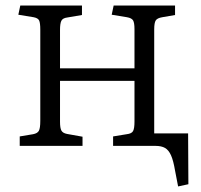

<svg xmlns="http://www.w3.org/2000/svg" viewBox="-20 -525 724 691"><path d="M621 146 610 89Q604 53 595.5 34Q587 15 574 7.5Q561 0 539 0H387V-34L436 -42Q454 -44 459 -53.5Q464 -63 464 -87V-234H196V-87Q196 -64 201 -55Q206 -46 221 -43L277 -33V0H51V-34L99 -42Q115 -45 120 -54.5Q125 -64 125 -90V-418Q125 -442 121 -451Q117 -460 101 -463L46 -472L53 -505H275V-471L222 -462Q206 -460 201 -450.5Q196 -441 196 -417V-279H464V-420Q464 -443 459 -451.5Q454 -460 437 -463L382 -472L389 -505H610V-471L564 -463Q546 -460 540.5 -451.5Q535 -443 535 -419V-45H657L658 138Z"/></svg>

Font: Literata 18pt Light
Style: Regular
Weight: 300
Designer: Latin by Veronika Burian and Jose Scaglione. Greek by Irene Vlachou. Cyrillic by Vera Evstafieva.
Foundry: TypeTogether
Version: Version 3.103;gftools[0.9.29]